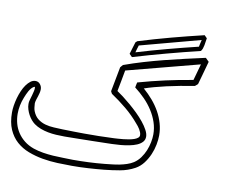

<svg xmlns="http://www.w3.org/2000/svg" viewBox="-81 -850 1113 951"><g transform="rotate(10 475.5 -374.5)"><path d="M516.1 -509.8Q511.2 -482.9 506.3 -456.5Q501.5 -430.2 496.1 -403.3Q508.8 -395 527.1 -381.1Q545.4 -367.2 565.4 -350.1Q585.4 -333 605 -314Q624.5 -294.9 640.1 -275.6Q655.8 -256.3 665.5 -238Q675.3 -219.7 675.3 -205.1Q675.3 -189 665.3 -178Q655.3 -167 638.7 -159.9Q622.1 -152.8 601.1 -148.7Q580.1 -144.5 558.1 -142.6Q536.1 -140.6 515.1 -140.1Q494.1 -139.6 478 -139.2Q470.2 -139.2 454.6 -138.7Q439 -138.2 419.2 -137.9Q399.4 -137.7 377.7 -137.2Q356 -136.7 336.2 -136.5Q316.4 -136.2 300.5 -136Q284.7 -135.7 276.9 -135.7Q255.9 -135.7 234.6 -137Q213.4 -138.2 193.4 -142.1Q173.3 -146 155.3 -152.8Q137.2 -159.7 122.1 -170.4Q112.8 -177.2 104 -187.5Q95.2 -197.8 88.4 -210.4Q81.5 -223.1 77.4 -236.8Q73.2 -250.5 73.2 -263.7Q73.2 -272 74.7 -278.3Q75.7 -283.2 78.4 -292Q81.1 -300.8 83.7 -310.5Q86.4 -320.3 88.6 -329.8Q90.8 -339.4 90.8 -345.7Q90.8 -349.6 90.3 -351.1L89.8 -351.6Q88.9 -352.1 88.6 -352.1Q88.4 -352.1 87.4 -352.5Q79.6 -348.6 73.2 -341.6Q66.9 -334.5 61.8 -325.7Q56.6 -316.9 52.7 -307.6Q48.8 -298.3 45.4 -290Q37.1 -269.5 33 -248.5Q28.8 -227.5 28.8 -207Q28.8 -181.6 35.4 -157.5Q42 -133.3 55.7 -112.8Q69.3 -92.3 89.6 -76.2Q109.9 -60.1 137.7 -50.3Q161.1 -42.5 186.5 -38.3Q211.9 -34.2 237.5 -32.5Q263.2 -30.8 288.6 -30.5Q314 -30.3 337.9 -29.3Q377.4 -29.3 416.7 -31Q456.1 -32.7 495.6 -36.6Q512.2 -38.6 531.2 -40.5Q550.3 -42.5 569.1 -46.1Q587.9 -49.8 605.7 -55.7Q623.5 -61.5 638.2 -70.8Q656.7 -83 669.9 -101.3Q683.1 -119.6 691.7 -140.4Q700.2 -161.1 704.3 -182.6Q708.5 -204.1 708.5 -222.2Q708.5 -253.9 698.5 -283.4Q688.5 -313 671.1 -340.1Q653.8 -367.2 630.4 -391.1Q606.9 -415 579.6 -436Q580.6 -442.9 582 -449Q583.5 -455.1 585 -461.9Q652.8 -481 720.5 -496.1Q788.1 -511.2 857.4 -522.5L880.4 -605ZM916 -624Q907.7 -594.2 899.7 -564.9Q891.6 -535.6 883.3 -506.3Q879.9 -503.4 876.7 -500.5Q873.5 -497.6 869.6 -494.6Q833.5 -488.8 798.1 -482.2Q762.7 -475.6 730.7 -468.3Q698.7 -460.9 671.1 -453.4Q643.6 -445.8 622.6 -438.5Q647.9 -416.5 669.2 -391.6Q690.4 -366.7 705.6 -339.6Q720.7 -312.5 729.2 -283Q737.8 -253.4 737.8 -222.2Q737.8 -201.2 732.9 -175.5Q728 -149.9 717.3 -125Q706.5 -100.1 690.2 -78.6Q673.8 -57.1 650.9 -44.4Q616.2 -25.4 576.9 -18.6Q537.6 -11.7 499 -7.8Q459 -3.9 418.9 -1.5Q378.9 1 337.9 1Q303.7 1 265.4 -0.5Q227.1 -2 189.5 -8.5Q151.9 -15.1 117.4 -28.3Q83 -41.5 56.9 -64.7Q30.8 -87.9 15.4 -123Q0 -158.2 0 -208.5Q0 -224.6 2.9 -243.4Q5.9 -262.2 11.2 -281.5Q16.6 -300.8 24.4 -318.8Q32.2 -336.9 42.2 -350.8Q52.2 -364.7 63.7 -373.3Q75.2 -381.8 88.4 -381.8Q102.5 -381.8 111.6 -370.6Q120.6 -359.4 120.6 -345.7Q120.6 -336.4 118.4 -327.4Q116.2 -318.4 113.3 -309.3Q110.4 -300.3 107.4 -291.3Q104.5 -282.2 103.5 -272.9Q104.5 -262.7 105.2 -252.7Q106 -242.7 109.9 -232.9Q119.6 -209 136.2 -196.3Q152.8 -183.6 173.6 -177.7Q194.3 -171.9 217.3 -170.9Q240.2 -169.9 262.2 -168.9Q267.1 -168.9 283 -168.5Q298.8 -168 316.9 -167.7Q335 -167.5 350.8 -167.2Q366.7 -167 371.6 -167Q405.3 -167 443.6 -167.5Q481.9 -168 520 -169.9Q527.3 -170.4 539.6 -171.1Q551.8 -171.9 565.7 -173.3Q579.6 -174.8 593.5 -177.2Q607.4 -179.7 618.9 -183.6Q630.4 -187.5 637.5 -193.4Q644.5 -199.2 644.5 -207Q644.5 -214.4 641.6 -221.7Q638.7 -229 634.5 -236.1Q630.4 -243.2 625.2 -249.5Q620.1 -255.9 615.7 -260.7Q585 -297.4 548.1 -327.9Q511.2 -358.4 471.7 -384.8Q469.7 -387.7 468.3 -390.9Q466.8 -394 465.3 -397Q471.2 -428.2 477.1 -459.2Q482.9 -490.2 488.8 -521Q491.7 -524.9 494.6 -528.1Q497.6 -531.2 500.5 -534.7Q548.8 -552.2 598.4 -566.9Q647.9 -581.5 698 -594.2Q748 -606.9 798.3 -618.4Q848.6 -629.9 898.9 -641.1ZM886.7 -737.3Q885.3 -729.5 884 -720.2Q882.8 -710.9 881.1 -701.7Q879.4 -692.4 876.5 -684.3Q873.5 -676.3 868.7 -670.4Q784.7 -649.9 702.6 -627.9Q620.6 -606 537.6 -581.1L523.4 -595.2Q528.3 -610.8 532.7 -626Q537.1 -641.1 542 -656.2Q544.4 -658.2 546.1 -659.7Q547.9 -661.1 549.8 -663.1Q630.4 -688 710.9 -709.5Q791.5 -731 873.5 -750.5ZM561 -643.6Q558.1 -634.8 555.4 -625.7Q552.7 -616.7 550.3 -607.4Q626.5 -630.4 702.4 -650.6Q778.3 -670.9 855.5 -689.5Q856.4 -695.8 857.4 -699.7Q858.4 -703.6 859.1 -707Q859.9 -710.4 860.8 -714.4Q861.8 -718.3 863.3 -724.6Z"/></g></svg>

Font: XB Kayhan Pook
Style: Regular
Weight: 700
Designer: Behnam
Foundry: Irmug
Version: Version 7.300 2009